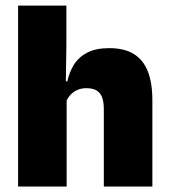

<svg xmlns="http://www.w3.org/2000/svg" viewBox="-20 -680 618 700"><path d="M358.5 0V-283Q358.5 -306.5 352.8 -323.5Q347 -340.5 333.2 -349.5Q319.5 -358.5 295 -358.5Q276.5 -358.5 262 -352Q247.5 -345.5 237.5 -334.8Q227.5 -324 221.5 -310.5L185.5 -383.5H225.5Q233 -418 250.2 -445.2Q267.5 -472.5 298.8 -488.5Q330 -504.5 378.5 -504.5Q432.5 -504.5 467.2 -483.5Q502 -462.5 518.8 -420.2Q535.5 -378 535.5 -313.5V0ZM46 0V-659.5H222V-516.5L219.5 -345.5L223 -331.5V0Z"/></svg>

Font: Anek Tamil ExtraBold
Style: Regular
Weight: 800
Designer: Aadarsh Rajan (Tamil), Yesha Goshar (Latin)
Foundry: Ek Type
Version: Version 1.003